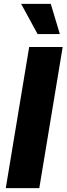

<svg xmlns="http://www.w3.org/2000/svg" viewBox="-20 -970 343 990"><path d="M303.2 -727.5 182.6 0H9.8L130.4 -727.5ZM173.8 -794.4 88.9 -950.2H241.7L288.6 -794.4Z"/></svg>

Font: Inter 18pt ExtraBold
Style: Italic
Weight: 800
Italic angle: -9.3988°
Designer: Rasmus Andersson
Foundry: rsms
Version: Version 4.001;git-66647c0bb